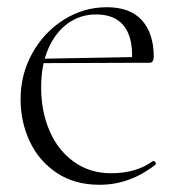

<svg xmlns="http://www.w3.org/2000/svg" viewBox="-20 -500 476 532"><path d="M37 -225Q37 -294 69.5 -352.5Q102 -411 157 -445.5Q212 -480 276 -480Q341 -480 373.5 -443.5Q406 -407 406 -343Q406 -326 394 -326H345Q346 -333 346 -347Q346 -402 321 -431Q296 -460 246 -460Q203 -460 168.5 -435.5Q134 -411 114 -365.5Q94 -320 94 -258Q94 -191 117.5 -137Q141 -83 185 -51.5Q229 -20 288 -20Q358 -20 404 -54H405Q408 -54 410.5 -50.5Q413 -47 411 -44Q340 12 256 12Q186 12 136.5 -21.5Q87 -55 62 -109Q37 -163 37 -225ZM80 -337 357 -342V-326L81 -325Z"/></svg>

Font: Cormorant Unicase Light
Style: Regular
Weight: 300
Designer: Christian Thalmann (Catharsis Fonts)
Foundry: Catharsis Fonts
Version: Version 4.000